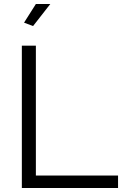

<svg xmlns="http://www.w3.org/2000/svg" viewBox="-20 -938 623 958"><path d="M145 -808 100 -825 159 -918H231ZM89 0V-710H159V-62H569V0Z"/></svg>

Font: Raleway-v4020
Style: Regular
Weight: 400
Designer: Matt McInerney, Pablo Impallari, Rodrigo Fuenzalida
Foundry: Matt McInerney, Pablo Impallari, Rodrigo Fuenzalida
Version: Version 4.020;PS 004.020;hotconv 1.0.88;makeotf.lib2.5.64775